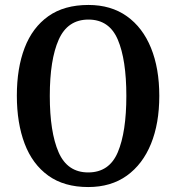

<svg xmlns="http://www.w3.org/2000/svg" viewBox="-20 -745 711 775"><path d="M336 10Q239 10 175 -36Q111 -82 79.5 -165Q48 -248 48 -359Q48 -470 79.5 -552Q111 -634 175 -679.5Q239 -725 337 -725Q428 -725 492 -679.5Q556 -634 589.5 -551.5Q623 -469 623 -358Q623 -247 589.5 -164.5Q556 -82 492 -36Q428 10 336 10ZM336 -49Q421 -49 455.5 -130.5Q490 -212 490 -358Q490 -504 455.5 -585Q421 -666 337 -666Q253 -666 217 -585Q181 -504 181 -358Q181 -212 216.5 -130.5Q252 -49 336 -49Z"/></svg>

Font: Noto Serif Myanmar Cond SemBd
Style: Regular
Weight: 600
Width: 3
Designer: Ben Mitchell and the Monotype Design Team
Foundry: Monotype Imaging Inc.
Version: Version 2.106; ttfautohint (v1.8.4.7-5d5b)